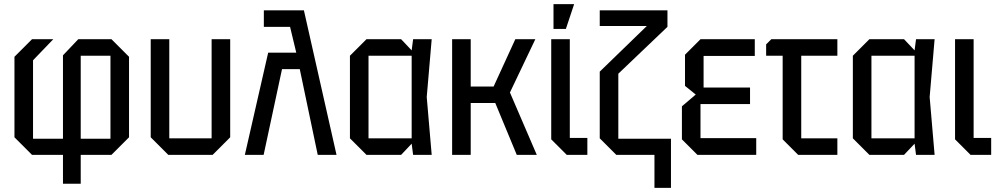

<svg xmlns="http://www.w3.org/2000/svg" viewBox="-20 -750 4836 930"><path d="M371 -78H515V-480H371ZM135 0 50 -85V-475L135 -560H238L140 -458V-78H285V-482L359 -560H520L605 -475V-85L520 0H371V140H285V0Z M1095 -560V-85L1010 0H795L710 -85V-560H800V-80H1005V-560Z M1258 -700H1452L1610 0H1519L1432 -415H1346L1257 0H1166L1279 -495H1415L1385 -620H1258Z M1755 0 1675 -80V-480L1755 -560H1923L1974 -506L1981 -560H2071L2047 -280L2071 0H1981L1974 -54L1923 0ZM1765 -80H1974V-480H1765Z M2170 0V-560H2260V-331H2371L2476 -560H2573L2450 -302L2580 0H2483L2379 -251H2260V0Z M2650 -560H2740V-82H2825V0H2725L2650 -75ZM2661 -610V-730H2761L2721 -610Z M2965 0 2885 -80V-403L3113 -624H2885V-700H3213V-620L2975 -393V-78H3230V160H3150V0Z M3358 0 3283 -75V-235L3350 -292L3298 -334V-485L3373 -560H3636V-479H3388V-326H3613V-246H3373V-81H3643V0Z M3771 -75V-480H3691V-535L3716 -560H4036V-480H3861V-80H4036V0H3846Z M4191 0 4111 -80V-480L4191 -560H4359L4410 -506L4417 -560H4507L4483 -280L4507 0H4417L4410 -54L4359 0ZM4201 -80H4410V-480H4201Z M4606 -560H4696V-82H4781V0H4681L4606 -75Z"/></svg>

Font: Tektur SemiCondensed
Style: Regular
Weight: 400
Width: 4
Designer: Adam Jagosz
Foundry: Adam Jagosz
Version: Version 1.005;gftools[0.9.30]